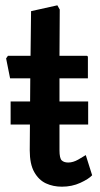

<svg xmlns="http://www.w3.org/2000/svg" viewBox="-20 -699 378 723"><path d="M20 -317H312V-230H20ZM213 4Q180 4 153 -8.5Q126 -21 109 -51Q92 -81 92 -133L94 -404H18L3 -479L10 -489H95L97 -657L196 -679L205 -663L204 -489H306Q311 -489 311 -483V-404H204V-133Q204 -103 212.5 -95Q221 -87 237 -87Q255 -87 274.5 -98Q294 -109 303 -115L327 -39Q314 -25 282.5 -10.5Q251 4 213 4Z"/></svg>

Font: Kreon SemiBold
Style: Regular
Weight: 600
Designer: Julia Petretta
Foundry: Julia Petretta and Eli Heuer
Version: Version 2.002